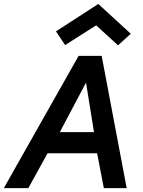

<svg xmlns="http://www.w3.org/2000/svg" viewBox="-51 -978 741 998"><path d="M0 0ZM-31.2 0H96.2L196.2 -181.2H453.8L488.8 0H607.5L477.5 -687.5H357.5ZM260 -291.2 396.2 -548.8 437.5 -291.2ZM240 -815 287.5 -743.8 448.8 -846.2 562.5 -742.5 628.8 -802.5 460 -957.5Z"/></svg>

Font: Cambay
Style: Bold Italic
Weight: 700
Italic angle: -11°
Designer: Pooja Saxena
Foundry: Pooja Saxena
Version: Version 1.006;PS 001.006;hotconv 1.0.70;makeotf.lib2.5.58329